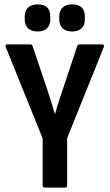

<svg xmlns="http://www.w3.org/2000/svg" viewBox="-20 -858 501 878"><path d="M184 0Q175 0 175 -11V-225L7 -641Q2 -655 14 -655H118Q128 -655 129 -647L194 -455Q204 -425 213 -395.5Q222 -366 231 -337H232Q240 -367 249.5 -396Q259 -425 269 -455L333 -647Q335 -655 344 -655H446Q459 -655 454 -641L287 -226V-11Q287 0 277 0ZM152 -714Q124 -714 108.5 -728.5Q93 -743 93 -769V-782Q93 -809 108.5 -823.5Q124 -838 152 -838Q210 -838 210 -782V-769Q210 -743 195 -728.5Q180 -714 152 -714ZM310 -714Q282 -714 266.5 -728.5Q251 -743 251 -769V-782Q251 -809 266.5 -823.5Q282 -838 310 -838Q368 -838 368 -782V-769Q368 -743 353 -728.5Q338 -714 310 -714Z"/></svg>

Font: Sofia Sans Condensed
Style: Bold
Weight: 700
Designer: Botio Nikoltchev, Ani Petrova
Foundry: lettersoup
Version: Version 4.101; ttfautohint (v1.8.4.7-5d5b)